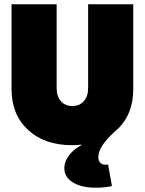

<svg xmlns="http://www.w3.org/2000/svg" viewBox="-20 -670 680 902"><path d="M430.2 211.9Q362.8 211.9 322.5 187Q282.2 162.1 282.2 120.1Q282.2 88.9 304.7 59.3Q327.1 29.8 366.2 9.8Q328.1 12.2 319.8 12.2Q189.5 12.2 111.8 -59.6Q34.2 -131.3 34.2 -252V-649.9H246.1V-255.9Q246.1 -217.8 266.1 -194.8Q286.1 -171.9 319.8 -171.9Q353.5 -171.9 373.8 -194.8Q394 -217.8 394 -255.9V-649.9H606V-252Q606 -122.6 518.1 -50.8Q441.9 18.1 441.9 67.9Q441.9 85 450.9 94.5Q460 104 476.1 104Q481.9 104 487.8 103L505.9 204.1Q470.7 211.9 430.2 211.9Z"/></svg>

Font: Apfel Grotezk Satt
Style: Regular
Weight: 900
Designer: Luigi Gorlero
Foundry: © 2023, Luigi Gorlero & Collletttivo
Version: Version 2.000;Glyphs 3.2 (3217)